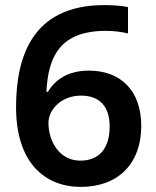

<svg xmlns="http://www.w3.org/2000/svg" viewBox="-20 -815 612 753"><path d="M43 -394C43 -178 155 -82 297 -82C442 -82 534 -172 534 -321C534 -460 453 -538 329 -538C246 -538 196 -502 168 -455H162C169 -593 215 -694 396 -694C425 -694 457 -690 482 -684V-787C458 -793 417 -795 389 -795C102 -795 43 -586 43 -394ZM295 -185C212 -185 170 -262 170 -333C170 -385 220 -440 298 -440C373 -440 410 -395 410 -319C410 -226 363 -185 295 -185Z"/></svg>

Font: Noto Sans Kannada UI SemiBold
Style: Regular
Weight: 600
Designer: Jelle Bosma - Monotype Design Team
Foundry: Monotype Imaging Inc.
Version: Version 2.005